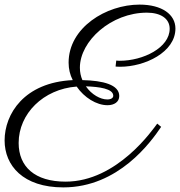

<svg xmlns="http://www.w3.org/2000/svg" viewBox="-30 -719 782 834"><path d="M475 -456 472 -430C473 -430 480 -429 492 -429C599 -429 732 -492 732 -595C732 -656 674 -699 576 -699C431 -699 268 -599 268 -447C268 -420 274 -394 286 -371C75 -361 -10 -224 -10 -109C-10 0 70 95 245 95C485 95 626 -103 670 -168L653 -182C634 -157 479 70 255 70C121 70 51 5 51 -98C51 -225 158 -332 303 -343C336 -295 389 -262 437 -262C466 -262 488 -276 488 -302C488 -351 418 -369 328 -371C321 -387 317 -405 317 -425C317 -541 453 -664 608 -664C667 -664 707 -639 707 -594C707 -512 592 -455 490 -455C480 -455 475 -456 475 -456ZM462 -303C462 -294 453 -287 436 -287C406 -287 368 -308 343 -344C401 -342 462 -334 462 -303Z"/></svg>

Font: Parisienne
Style: Regular
Weight: 400
Designer: Astigmatic (AOETI)
Foundry: Astigmatic (AOETI)
Version: Version 1.000